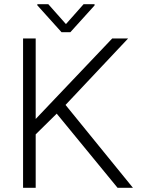

<svg xmlns="http://www.w3.org/2000/svg" viewBox="-20 -894 671 914"><path d="M89.8 0ZM250 -353 149.9 -254.4V0H89.8V-710.9H149.9V-327.6L514.2 -710.9H589.8L292 -394.5L612.8 0H539.6ZM293.9 -779.3 377.9 -874H430.2V-868.2L314.9 -740.7H272.9L157.7 -868.7V-874H210Z"/></svg>

Font: Roboto Light
Style: Regular
Weight: 300
Designer: Google
Version: Version 2.134; 2016; ttfautohint (v1.6)